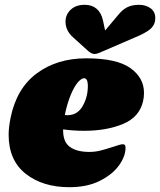

<svg xmlns="http://www.w3.org/2000/svg" viewBox="-20 -777 667 800"><path d="M580 -390Q580 -371 576 -355Q561 -289 492.5 -260.5Q424 -232 331 -232Q284 -232 243 -238Q242 -186 271 -165Q300 -144 352 -144Q376 -144 398 -149.5Q420 -155 454 -166Q482 -176 492 -176Q503 -176 503 -163Q504 -128 477 -89.5Q450 -51 397 -24Q344 3 269 3Q158 3 87 -53Q16 -109 16 -216Q16 -246 24 -286Q49 -409 133.5 -471.5Q218 -534 339 -534Q466 -534 523 -493.5Q580 -453 580 -390ZM261 -297Q303 -297 325 -336Q347 -375 346 -423Q345 -451 330 -451Q319 -451 304 -433.5Q289 -416 274.5 -381Q260 -346 250 -298Q254 -297 261 -297ZM627 -702Q627 -675 608 -657.5Q589 -640 540 -620L394 -557Q382 -552 374 -552Q362 -552 348 -564L285 -621Q253 -649 253 -687Q253 -716 274.5 -736.5Q296 -757 333 -757Q363 -757 382.5 -740.5Q402 -724 409 -692L418 -650L471 -713Q491 -738 511.5 -747.5Q532 -757 559 -757Q588 -757 607.5 -742.5Q627 -728 627 -702Z"/></svg>

Font: Shrikhand
Style: Regular
Weight: 400
Italic angle: -14°
Designer: Jonny Pinhorn
Foundry: Jonny Pinhorn
Version: Version 1.001;PS 1.001;hotconv 1.0.88;makeotf.lib2.5.647800